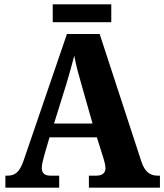

<svg xmlns="http://www.w3.org/2000/svg" viewBox="-20 -872 763 892"><path d="M225 -769H497V-852H225ZM5 0H255V-56H213C187 -56 174 -69 174 -92C174 -110 183 -139 187 -155L210 -234H430L460 -139C463 -128 470 -107 470 -90C470 -65 450 -56 429 -56H393V0H723V-56H711C678 -56 653 -73 637 -121L443 -714H291L90 -127C70 -68 47 -56 14 -56H5ZM231 -298 289 -484C301 -524 314 -571 325 -613C333 -569 346 -522 358 -481L410 -298Z"/></svg>

Font: Noto Serif Tamil SemiCondensed ExtraBold
Style: Regular
Weight: 800
Width: 4
Designer: Indian Type Foundry, Tom Grace, and the Monotype Design Team
Foundry: Monotype Imaging Inc.
Version: Version 2.004